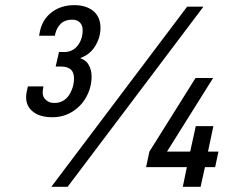

<svg xmlns="http://www.w3.org/2000/svg" viewBox="-20 -716 922 736"><path d="M80.1 -343.8Q80.1 -358.4 86.9 -384.8H146.5Q143.6 -369.1 143.6 -361.3Q143.6 -342.8 156.2 -333Q168 -321.3 188.5 -321.3Q223.6 -321.3 244.1 -350.6Q263.7 -380.9 263.7 -416Q263.7 -437.5 252 -449.2Q238.3 -460.9 214.8 -460.9H193.4L206.1 -516.6H226.6Q258.8 -516.6 278.3 -542Q296.9 -566.4 296.9 -600.6Q296.9 -619.1 286.1 -629.9Q275.4 -640.6 255.9 -640.6Q231.4 -640.6 214.8 -627Q198.2 -611.3 192.4 -588.9L190.4 -579.1H129.9L131.8 -589.8Q140.6 -639.6 176.8 -668Q212.9 -696.3 265.6 -696.3Q309.6 -696.3 337.9 -673.8Q365.2 -650.4 365.2 -609.4Q365.2 -572.3 344.7 -539.1Q325.2 -506.8 287.1 -493.2Q310.5 -485.4 320.3 -466.8Q331.1 -447.3 331.1 -422.9Q331.1 -381.8 311.5 -345.7Q293.9 -311.5 257.8 -288.1Q223.6 -266.6 180.7 -266.6Q133.8 -266.6 107.4 -287.1Q80.1 -307.6 80.1 -343.8ZM804.7 -75.2H765.6L749 0H680.7L696.3 -75.2H540L552.7 -134.8L729.5 -417H796.9L620.1 -134.8H709L730.5 -232.4H797.9L777.3 -134.8H817.4ZM697.3 -690.4H759.8L239.3 0H176.8Z"/></svg>

Font: Dinish
Style: Italic
Weight: 400
Italic angle: -12°
Designer: Bert Driehuis
Foundry: Playbeing
Version: Version 3.002; git-62d0f29-release